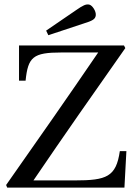

<svg xmlns="http://www.w3.org/2000/svg" viewBox="-20 -858 613 878"><path d="M191 -718 201 -697 361 -750C403 -763 416 -770 418 -788C420 -807 402 -834 388 -837C373 -840 360 -834 327 -811ZM8 -12 13 0H549L558 -167H528C511 -49 467 -33 322 -33H133C270 -235 411 -436 553 -638L547 -650H67V-489H97C108 -597 131 -618 260 -618H429C292 -417 150 -214 8 -12Z"/></svg>

Font: erewhon
Style: Regular
Weight: 400
Version: Version 1.0.0